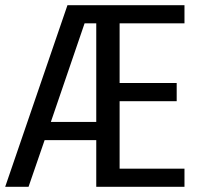

<svg xmlns="http://www.w3.org/2000/svg" viewBox="-20 -720 771 740"><path d="M240 -700H691V-630H441V-400H661V-330H441V-70H691V0H351V-180H152L90 0H0ZM176 -250H351V-630H306Z"/></svg>

Font: Cuprum
Style: Regular
Weight: 400
Designer: Jovanny Lemonad
Foundry: Jovanny Lemonad
Version: Version 1.002